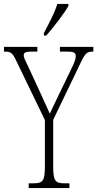

<svg xmlns="http://www.w3.org/2000/svg" viewBox="-27 -951 492 971"><path d="M195 -784V-771H207C247 -817 300 -886 319 -921V-931H263C249 -886 225 -841 195 -784ZM118 0H324V-24H300C253 -24 242 -35 242 -110V-345L384 -640C405 -684 416 -690 442 -690H445V-714H276V-690H313C348 -690 356 -683 356 -668C356 -657 354 -646 341 -618L270 -471C249 -428 235 -397 225 -376C207 -416 189 -456 169 -499L114 -618C102 -642 93 -660 93 -671C93 -683 98 -690 133 -690H162V-714H-7V-690H-3C26 -690 36 -685 55 -644L200 -344V-109C200 -35 189 -24 142 -24H118Z"/></svg>

Font: Noto Serif Lao ExtraCondensed ExtraLight
Style: Regular
Weight: 200
Width: 2
Designer: Monotype Design Team
Foundry: Monotype Imaging Inc.
Version: Version 2.003